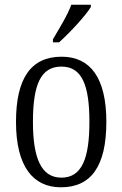

<svg xmlns="http://www.w3.org/2000/svg" viewBox="-20 -786 520 816"><path d="M205 -619V-606H231C278 -648 345 -721 366 -756V-766H283C267 -721 234 -669 205 -619ZM239 10C366 10 432 -78 432 -268C432 -455 364 -545 242 -545C112 -545 48 -454 48 -268C48 -79 120 10 239 10ZM241 -31C155 -31 120 -114 120 -268C120 -424 152 -503 241 -503C328 -503 360 -425 360 -268C360 -115 329 -31 241 -31Z"/></svg>

Font: Noto Serif Armenian Condensed Light
Style: Regular
Weight: 300
Width: 3
Designer: Monotype Design Team
Foundry: Monotype Imaging Inc.
Version: Version 2.008